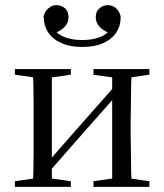

<svg xmlns="http://www.w3.org/2000/svg" viewBox="-20 -728 639 748"><path d="M38 0H256V-22L158 -36H136L38 -22ZM344 0H562V-22L464 -36H441L344 -22ZM107 0H182V-459H107Q109 -437 110 -400Q110 -363 111 -324Q111 -284 111 -253V-206Q111 -175 111 -136Q110 -96 110 -59Q109 -22 107 0ZM162 -48 305 -211 449 -374H456L440 -407L295 -243L151 -79H138ZM417 0H493Q492 -22 491 -59Q490 -96 490 -136Q489 -175 489 -206V-253Q489 -284 490 -324Q490 -363 491 -400Q492 -437 493 -459H417ZM38 -437 137 -423H159L256 -437V-459H38ZM344 -437 442 -423H465L562 -437V-459H344ZM300 -545Q350 -545 384 -561Q417 -576 434 -603Q451 -630 450 -665Q445 -684 432 -696Q418 -708 400 -708Q382 -708 368 -696Q353 -684 353 -661Q353 -641 366 -626Q379 -610 408 -598L421 -623Q396 -593 368 -583Q339 -572 300 -572Q261 -572 233 -583Q205 -593 179 -623L192 -598Q221 -610 234 -626Q247 -641 247 -661Q247 -684 233 -696Q218 -708 200 -708Q182 -708 169 -696Q155 -684 150 -665Q150 -630 167 -603Q184 -576 218 -561Q251 -545 300 -545Z"/></svg>

Font: Source Serif 4 48pt
Style: Regular
Weight: 400
Designer: Frank Grie√ühammer
Foundry: Adobe Systems Incorporated
Version: Version 4.004;hotconv 1.0.116;makeotfexe 2.5.65601